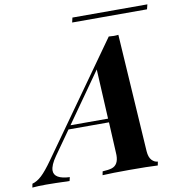

<svg xmlns="http://www.w3.org/2000/svg" viewBox="-183 -927 944 1010"><g transform="rotate(-10 289.5 -422.0)"><path d="M349.6 -553.2 162.6 -288.1H363.3ZM283.2 0 287.1 -20Q319.3 -21.5 337.4 -27.3Q373.5 -39.6 373.5 -91.3Q373.5 -99.6 373 -104L364.7 -268.1H148.4L60.1 -143.1Q28.3 -98.1 28.3 -69.3Q28.3 -23.9 111.8 -20L106.9 0Q22.9 -2.9 -18.6 -2.9Q-60.1 -2.9 -91.8 0L-87.9 -20Q-62.5 -26.9 -37.6 -49.8Q-12.7 -72.8 24.9 -126L441.9 -712.9Q455.1 -711.4 468.8 -711.4Q482.4 -711.4 493.2 -712.9L533.2 -84Q535.6 -51.3 549.8 -36.1Q564 -21 582 -20L578.1 0Q526.4 -2.9 428.7 -2.9Q331.1 -2.9 283.2 0ZM265.1 -818.8 271 -844.2H671.4L665 -818.8Z"/></g></svg>

Font: PlayfairDisplay-BoldItalic
Style: Bold Italic
Weight: 700
Italic angle: -14.9847°
Designer: Claus Eggers Sørensen
Foundry: Claus Eggers Sørensen
Version: Version 1.002;PS 001.002;hotconv 1.0.70;makeotf.lib2.5.58329